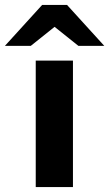

<svg xmlns="http://www.w3.org/2000/svg" viewBox="-82 -759 443 779"><path d="M63 0V-513H214V0ZM236 -573 117 -668 89 -739H190L341 -573ZM-62 -573 89 -739H190L162 -668L43 -573Z"/></svg>

Font: REM SemiBold
Style: Regular
Weight: 600
Designer: Octavio Pardo
Foundry: Ashler Design
Version: Version 1.005;gftools[0.9.28]